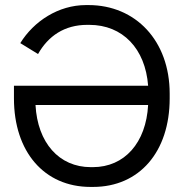

<svg xmlns="http://www.w3.org/2000/svg" viewBox="-20 -729 734 757"><path d="M35 -391V-341C35 -131 154 8 337 8H347C530 8 649 -131 649 -341V-360C649 -568 515 -709 329 -709H319C210 -709 113 -645 60 -559L130 -516C170 -587 234 -631 324 -631H332C464 -631 553 -537 564 -391ZM564 -315C556 -166 471 -70 346 -70H338C213 -70 128 -166 120 -315Z"/></svg>

Font: Fixel Text Regular
Style: Regular
Weight: 400
Width: 4
Designer: AlfaBravo + MacPaw
Foundry: Kyrylo Tkachov, Marchela Mozhyna, Serhii Makarenko, Maria Weinstein, Zakhar Kryvoshyya
Version: Version 1.211